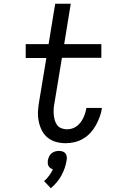

<svg xmlns="http://www.w3.org/2000/svg" viewBox="-20 -755 640 1023"><path d="M330 8Q303 8 278 1Q253 -6 233.5 -22Q214 -38 202.5 -61Q191 -84 186 -110Q181 -136 182.5 -163Q184 -190 189 -217L227 -446H117V-520H239L274 -735H357L322 -520H520V-447H310L270 -205Q267 -190 266 -174.5Q265 -159 266.5 -143.5Q268 -128 272 -114Q276 -100 284.5 -88.5Q293 -77 307.5 -71.5Q322 -66 337 -66Q350 -66 363.5 -70Q377 -74 388.5 -82.5Q400 -91 409 -102.5Q418 -114 424 -127Q430 -140 434 -153Q438 -166 440 -179L441 -180H524L523 -179Q520 -156 511.5 -133Q503 -110 491 -88Q479 -66 462 -47.5Q445 -29 423 -16Q401 -3 377 2.5Q353 8 330 8ZM251 248 215 210Q230 197 242 180.5Q254 164 262 147Q255 145 248.5 140.5Q242 136 238.5 129.5Q235 123 234.5 115Q234 107 235 99Q237 89 241.5 79Q246 69 254.5 62Q263 55 273.5 52Q284 49 294 49Q304 49 313.5 52Q323 55 328.5 62Q334 69 335.5 79Q337 89 335 99Q332 119 325 139.5Q318 160 307.5 179.5Q297 199 282.5 216Q268 233 251 248Z"/></svg>

Font: Iosevka Extended Oblique
Style: Regular
Weight: 400
Width: 7
Italic angle: -9°
Monospace: yes
Designer: Belleve Invis
Foundry: Belleve Invis
Version: Version 32.0.1; ttfautohint (v1.8.4)